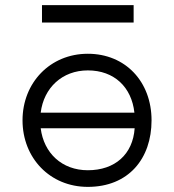

<svg xmlns="http://www.w3.org/2000/svg" viewBox="-20 -720 680 750"><path d="M68 -250C68 -103 175 10 323 10C482 10 572 -100 572 -250C572 -401 470 -510 323 -510C176 -510 68 -397 68 -250ZM139 -219H506C499 -117 429 -55 323 -55C222 -55 151 -122 139 -219ZM139 -280C151 -377 223 -445 323 -445C426 -445 494 -380 505 -280ZM144 -632H502V-700H144Z"/></svg>

Font: altertype_V2
Style: Regular
Weight: 400
Designer: Simon Renaud
Version: Version 2.001;Glyphs 3.1.2 (3151)